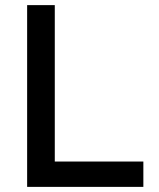

<svg xmlns="http://www.w3.org/2000/svg" viewBox="-20 -730 623 750"><path d="M86 0V-710H194V-99H540V0Z"/></svg>

Font: Geist Med
Style: Regular
Weight: 400
Designer: Basement.studio, Andrés Briganti, Mateo Zaragoza
Foundry: Basement.studio, Vercel, Andrés Briganti, Guido Ferreyra, Mateo Zaragoza
Version: Version 1.401